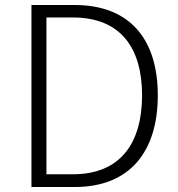

<svg xmlns="http://www.w3.org/2000/svg" viewBox="-20 -749 712 769"><path d="M106 0H279C502 0 612 -144 612 -367C612 -590 502 -729 278 -729H106ZM166 -51V-679H272C464 -679 549 -556 549 -367C549 -178 464 -51 272 -51Z"/></svg>

Font: Source Han Sans SC Light
Style: Regular
Weight: 300
Designer: Ryoko NISHIZUKA (kana & ideographs); Paul D. Hunt (Latin, Greek & Cyrillic); Wenlong ZHANG (bopomofo); Sandoll Communica
Foundry: Adobe Systems Incorporated
Version: Version 1.004;PS 1.004;hotconv 1.0.82;makeotf.lib2.5.63406